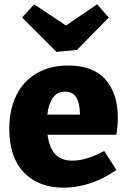

<svg xmlns="http://www.w3.org/2000/svg" viewBox="-20 -854 591 888"><path d="M518 -231H200Q207 -174 234 -142.5Q261 -111 315 -111Q380 -111 462 -156L518 -68Q460 -27 397.5 -6.5Q335 14 274 14Q158 14 90.5 -56.5Q23 -127 23 -258Q23 -348 56 -414Q89 -480 150.5 -515.5Q212 -551 295 -551Q412 -551 468.5 -485.5Q525 -420 525 -311Q525 -270 518 -231ZM199 -324H350Q349 -377 333 -403.5Q317 -430 281 -430Q244 -430 224 -401Q204 -372 199 -324ZM285 -736 429 -834 483 -773 336 -623 241 -614 82 -773 138 -834Z"/></svg>

Font: Bitter Pro ExtraBold
Style: Regular
Weight: 800
Designer: Sol Matas, and Bitter project Authors
Foundry: Sol Matas
Version: Version 1.010